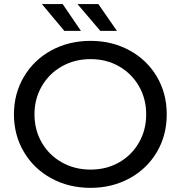

<svg xmlns="http://www.w3.org/2000/svg" viewBox="-20 -907 880 935"><path d="M47.9 -350.1Q47.9 -451.2 96.4 -533.2Q145 -615.2 230 -661.6Q314.9 -708 420.9 -708Q525.9 -708 610.8 -661.6Q695.8 -615.2 743.9 -533.7Q792 -452.1 792 -350.1Q792 -248 743.9 -166.5Q695.8 -85 610.8 -38.6Q525.9 7.8 420.9 7.8Q314.9 7.8 230 -38.6Q145 -85 96.4 -167Q47.9 -249 47.9 -350.1ZM147.9 -350.1Q147.9 -273.9 183.6 -212.4Q219.2 -150.9 281.7 -116Q344.2 -81.1 420.9 -81.1Q498 -81.1 559.6 -116Q621.1 -150.9 656.5 -212.4Q691.9 -273.9 691.9 -350.1Q691.9 -426.3 656.5 -487.5Q621.1 -548.8 559.6 -584Q498 -619.1 420.9 -619.1Q343.8 -619.1 281.5 -584Q219.2 -548.8 183.6 -487.3Q147.9 -425.8 147.9 -350.1ZM184.1 -887.2H285.2L374 -756.8H293ZM357.4 -887.2H459L549.3 -756.8H468.3Z"/></svg>

Font: Montserrat Medium
Style: Regular
Weight: 500
Designer: Julieta Ulanovsky
Foundry: Julieta Ulanovsky
Version: Version 7.200